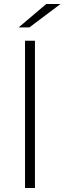

<svg xmlns="http://www.w3.org/2000/svg" viewBox="-20 -947 325 967"><path d="M106 0V-742H156V0ZM74 -809 213 -927H285L128 -809Z"/></svg>

Font: Montserrat Thin Light
Style: Regular
Weight: 300
Version: Version 9.000